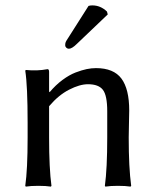

<svg xmlns="http://www.w3.org/2000/svg" viewBox="-20 -693 579 716"><path d="M310.1 -670.9Q315.9 -672.9 324.2 -672.9Q355 -672.9 378.9 -649.9L381.8 -639.2L267.1 -529.8Q248.5 -511.2 236.8 -511.2Q231.4 -511.2 227.3 -515.1Q223.1 -519 223.1 -523.9Q223.1 -531.7 225.1 -536.4Q227.1 -541 234.4 -551.8ZM460 -180.2Q460 -67.9 469.2 0L466.8 2.9Q448.2 0 419.9 0Q391.6 0 373 2.9L371.1 0Q379.9 -64.5 379.9 -180.2V-277.8Q379.9 -336.9 363.8 -357.9Q347.7 -378.9 308.1 -378.9Q277.3 -378.9 237.8 -358.6Q198.2 -338.4 163.1 -296.9V-180.2Q163.1 -64.5 171.9 0L169.9 2.9Q151.4 0 123 0Q94.7 0 76.2 2.9L74.2 0Q83 -61 83 -180.2V-234.9Q83 -373.5 74.2 -429.2L76.2 -432.1Q118.7 -427.7 157.2 -435.1Q163.1 -435.1 163.1 -424.8V-352.1L165 -349.1Q187.5 -376 212.9 -394.8Q238.3 -413.6 261.7 -422.6Q285.2 -431.6 303.2 -435.3Q321.3 -439 337.9 -439Q403.8 -439 432.9 -399.9Q461.9 -360.8 461.9 -280.8Q461.9 -264.6 460.9 -230.5Q460 -196.3 460 -180.2Z"/></svg>

Font: Linux Biolinum G
Style: Regular
Weight: 400
Designer: Philipp H. Poll
Foundry: Philipp H. Poll
Version: Version 1.1.0 ; ttfautohint (v1.6)